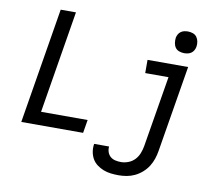

<svg xmlns="http://www.w3.org/2000/svg" viewBox="-98 -859 1395 1202"><g transform="rotate(10 600.0 -258.0)"><path d="M72 0 193 -735H290L183 -84H479L465 0ZM730 223Q704 223 679.5 220Q655 217 633 208.5Q611 200 591.5 185.5Q572 171 560.5 150.5Q549 130 545 106Q541 82 545 56H640Q638 75 644 92Q650 109 663 120Q676 131 693.5 135Q711 139 730 139Q753 139 776.5 130Q800 121 817 103Q834 85 843 62Q852 39 856 16L931 -436H783V-520H1041L950 30Q946 55 937.5 80.5Q929 106 914.5 129Q900 152 878.5 171Q857 190 832 202Q807 214 781 218.5Q755 223 730 223ZM1001 -601Q985 -601 969.5 -606.5Q954 -612 945 -624.5Q936 -637 933.5 -653.5Q931 -670 933 -687Q935 -698 941 -709Q947 -720 957 -727Q967 -734 978.5 -736.5Q990 -739 1002 -739Q1018 -739 1033.5 -733.5Q1049 -728 1058 -715.5Q1067 -703 1070 -686.5Q1073 -670 1070 -653Q1068 -642 1062 -631Q1056 -620 1046 -613Q1036 -606 1024.5 -603.5Q1013 -601 1001 -601Z"/></g></svg>

Font: Iosevka Custom Medium
Style: Italic
Weight: 500
Italic angle: -9°
Designer: Belleve Invis
Foundry: Belleve Invis
Version: Version 27.0.1